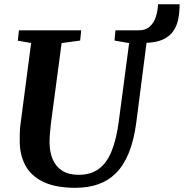

<svg xmlns="http://www.w3.org/2000/svg" viewBox="-20 -888 879 918"><path d="M341.6 10Q245.3 10 186.9 -18.5Q128.4 -46.9 101.8 -96.4Q75.1 -146 74.4 -208.7Q74.2 -227.7 74.6 -248.1Q74.9 -268.5 77.5 -290L128.8 -682.3L65.2 -693.4L70.6 -743H368.2L363.3 -694.1L274.6 -682L224 -301.8Q220.5 -273.6 218.6 -248.7Q216.7 -223.9 216.9 -205.4Q217.4 -161 232.1 -126.2Q246.8 -91.4 277.5 -71.8Q308.1 -52.2 356.3 -52.2Q414.1 -52.2 452.4 -80.5Q490.8 -108.7 513.6 -165.2Q536.5 -221.6 547.7 -306L597.4 -682L527.4 -694.1L532.2 -743H643.6Q674.7 -743 694.5 -759.6Q714.2 -776.3 724.1 -804.6Q733.9 -832.8 735.7 -867.5H838.8Q838.8 -830 832.4 -797.4Q826 -764.7 808.8 -739.7Q791.6 -714.7 760.7 -699.9Q729.7 -685.2 680.6 -683.2L632.1 -306Q621.1 -220 596.9 -159.5Q572.7 -99 535.8 -61.8Q499 -24.5 450.2 -7.2Q401.4 10 341.6 10Z"/></svg>

Font: Merriweather Light
Style: Italic
Weight: 300
Italic angle: -7.8°
Designer: Eben Sorkin
Foundry: Eben Sorkin
Version: Version 2.101